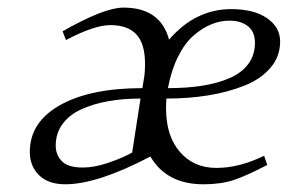

<svg xmlns="http://www.w3.org/2000/svg" viewBox="-20 -476 755 503"><path d="M58.1 -78.1Q58.1 -156.2 137.5 -200.7Q216.8 -245.1 353 -245.1L356.9 -269Q359.9 -283.7 359.9 -309.1Q359.9 -361.3 337.4 -385.7Q314.9 -410.2 269 -410.2Q227.1 -410.2 152.8 -371.1L144 -394Q252.9 -456.1 303.2 -456.1Q400.4 -456.1 422.9 -372.1Q491.7 -452.1 585.9 -452.1Q645 -452.1 679.4 -428.5Q713.9 -404.8 713.9 -367.2Q713.9 -328.1 688.5 -298.3Q663.1 -268.6 619.9 -251.5Q576.7 -234.4 525.4 -226.1Q474.1 -217.8 416 -217.8Q415 -205.6 415 -191.9Q415 -120.1 451.2 -78.1Q487.3 -36.1 546.9 -36.1Q606.9 -36.1 671.9 -67.9L680.2 -43.9Q626 -15.6 592.3 -4.4Q558.6 6.8 513.2 6.8Q416.5 6.8 374 -65.9Q234.9 6.8 150.9 6.8Q106.9 6.8 82.5 -16.8Q58.1 -40.5 58.1 -78.1ZM126 -94.2Q126 -70.3 142.1 -53.7Q158.2 -37.1 196.8 -37.1Q227.5 -37.1 263.9 -49.6Q300.3 -62 326.2 -76.2L348.1 -217.8Q302.2 -217.8 263.7 -210.9Q225.1 -204.1 193.6 -189.9Q162.1 -175.8 144 -151.4Q126 -127 126 -94.2ZM419.9 -245.1Q469.7 -245.1 510 -251.5Q550.3 -257.8 581.8 -271.5Q613.3 -285.2 630.6 -308.6Q647.9 -332 647.9 -363.8Q647.9 -393.1 629.4 -407.5Q610.8 -421.9 581.1 -421.9Q557.1 -421.9 533.7 -412.4Q510.3 -402.8 487.3 -383.1Q464.4 -363.3 446.5 -327.6Q428.7 -292 419.9 -245.1Z"/></svg>

Font: Dehuti
Style: Italic
Weight: 400
Version: Version 1.2